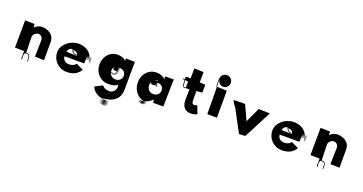

<svg xmlns="http://www.w3.org/2000/svg" viewBox="-43 -1550 4808 2544"><g transform="rotate(20 2361.0 -278.0)"><path d="M198 -103V-93C198 -86 199 -81 199 -74V-70C198 -66 198 -62 198 -57V-53C198 -48 196 -43 196 -39C196 -27 199 -18 203 -10C205 -7 211 -13 211 -15C208 -24 208 -37 207 -48V-52V-55C207 -57 208 -59 208 -61V-65V-70C211 -84 210 -96 222 -102C227 -102 233 -103 238 -103H243C267 -103 281 -86 281 -61V-55C281 -50 282 -46 282 -42V-38V-34V-30V-18C282 -14 283 -10 285 -8C293 -3 291 -14 291 -18V-29V-34V-38C291 -43 290 -47 290 -51V-55V-61C290 -90 273 -112 243 -112H238H233C231 -112 229 -329 227 -329C225 -367 262 -404 301 -404C342 -404 366 -367 364 -327C362 -326 360 -106 359 -105C358 -104 489 -103 488 -101V-357C488 -468 390 -505 320 -507C278 -509 240 -490 210 -461C211 -463 209 -465 208 -467L207 -509C207 -510 73 -512 72 -512C71 -512 70 -127 69 -127C69 -127 199 -125 199 -124C198 -122 199 -120 200 -119V-118C199 -114 198 -108 198 -103Z M1004 -270C1004 -406 1004 -268 1004 -274C1004 -410 1004 -271 1004 -277C1004 -412 1005 -275 1005 -280C1005 -416 1005 -276 1006 -282C1006 -418 1007 -279 1008 -286C1009 -422 1010 -284 1011 -290C1013 -426 1014 -287 1015 -293C1017 -429 1019 -289 1020 -295C1021 -431 1021 -290 1022 -296C1023 -431 1025 -291 1026 -297C1027 -432 1028 -293 1030 -298C1032 -433 1034 -293 1036 -298C1038 -433 1040 -293 1043 -298C1045 -433 1048 -292 1051 -297C1053 -432 1055 -291 1058 -296C1060 -431 1062 -290 1064 -294C1066 -428 1068 -286 1069 -290C1070 -424 1071 -283 1072 -287C1073 -421 1073 -278 1073 -282C1073 -416 1073 -277 1073 -277C1073 -410 1072 -268 1072 -272C1071 -405 1072 -263 1071 -267C1071 -401 1069 -261 1068 -265C1067 -399 1066 -257 1064 -262C1062 -396 1061 -256 1060 -261C1059 -396 1058 -255 1057 -260C1056 -395 965 -464 847 -464C731 -464 615 -373 615 -260C615 -148 706 -57 820 -57C906 -57 970 -84 1014 -157C1012 -157 915 -205 913 -205C879 -171 858 -163 813 -163C779 -163 726 -184 726 -243H1003C1004 -249 1004 -258 1004 -264ZM730 -308C732 -343 760 -370 806 -370C848 -370 766 -369 813 -369C854 -369 770 -369 818 -369H824C865 -369 783 -369 831 -369H850C891 -369 808 -369 855 -369C896 -369 813 -370 860 -370C900 -370 817 -371 865 -372C906 -373 823 -373 871 -375C912 -377 829 -379 876 -381C916 -383 833 -385 879 -387C919 -389 834 -391 880 -394C919 -397 834 -400 879 -402C918 -404 832 -406 877 -408C915 -410 829 -413 873 -415C910 -417 823 -417 866 -419C902 -421 815 -422 857 -423C893 -424 806 -424 849 -424C885 -424 798 -424 841 -424C841 -424 791 -425 834 -425C834 -425 783 -424 827 -424C864 -424 778 -424 822 -424C859 -424 773 -423 817 -423C855 -422 769 -422 813 -421C851 -420 764 -419 808 -418C845 -417 759 -416 803 -414C840 -412 754 -411 798 -409C836 -407 750 -406 795 -404C833 -402 748 -401 793 -400C832 -399 746 -397 792 -396C831 -395 746 -392 792 -392C831 -392 746 -389 792 -389C831 -389 746 -385 792 -385C831 -385 746 -382 792 -382C831 -382 746 -379 792 -377C831 -375 747 -374 793 -372C833 -370 749 -369 795 -367C834 -366 750 -365 796 -363C835 -361 751 -359 798 -357C838 -355 753 -351 800 -351C839 -351 757 -347 803 -347C843 -347 758 -344 805 -342C845 -340 762 -339 808 -338C848 -337 764 -335 811 -333C851 -331 768 -329 815 -329C854 -329 771 -326 817 -326C857 -326 774 -323 821 -322C861 -321 777 -319 825 -318C866 -317 783 -315 831 -315C870 -315 790 -313 836 -313C877 -313 793 -311 840 -310C881 -309 799 -308 847 -308C888 -308 806 -308 853 -308C893 -308 810 -307 857 -307H861C902 -307 819 -308 866 -308C907 -308 824 -309 873 -311C915 -313 833 -314 880 -315C920 -316 837 -318 884 -318C923 -318 839 -320 885 -320C925 -320 841 -322 887 -323C926 -324 840 -325 885 -326C923 -327 837 -328 882 -328C920 -328 834 -326 879 -326C918 -326 831 -325 877 -325C915 -325 829 -323 874 -322C912 -321 826 -320 869 -319C906 -317 819 -316 864 -316C902 -316 816 -316 861 -316H858C897 -316 808 -317 854 -317C892 -317 805 -317 848 -317C885 -317 799 -317 844 -318C882 -319 796 -319 840 -320C878 -321 791 -322 835 -323C873 -324 786 -325 830 -326C868 -327 782 -327 827 -328C865 -329 779 -332 824 -332C863 -332 775 -335 821 -335C859 -335 773 -337 818 -338C856 -340 771 -341 816 -342C855 -343 768 -344 813 -346C851 -348 766 -350 811 -351C849 -353 763 -353 808 -355C846 -357 761 -358 806 -360C845 -362 872 -342 878 -303C877 -305 731 -306 730 -308Z M1232 -1C1272 95 1365 116 1445 118C1576 120 1364 122 1444 124C1575 126 1364 127 1444 130C1575 132 1363 135 1443 137C1574 139 1363 140 1443 142C1574 144 1362 145 1442 147C1573 149 1363 149 1443 151C1574 153 1362 155 1443 155C1574 155 1363 159 1443 159C1574 159 1363 165 1443 165C1574 165 1362 168 1442 170C1573 172 1361 173 1440 175C1571 177 1357 179 1436 181C1566 183 1353 185 1433 185C1564 186 1351 185 1430 186C1560 186 1348 188 1427 188C1557 188 1344 188 1423 188C1554 188 1341 189 1420 189C1550 189 1338 188 1417 188C1547 188 1335 188 1414 188C1544 188 1332 188 1411 188C1541 188 1328 188 1407 188C1537 188 1325 187 1404 187C1534 187 1322 187 1401 187C1532 187 1319 186 1398 185C1528 184 1315 184 1394 183C1525 182 1313 180 1392 179C1522 177 1310 177 1390 176C1521 175 1308 174 1388 173C1519 172 1308 170 1388 169C1519 168 1307 168 1387 166C1518 165 1307 162 1387 162C1518 162 1306 158 1386 158C1517 158 1306 155 1386 153C1517 151 1305 151 1385 149C1516 148 1305 146 1385 145C1516 144 1305 143 1385 141C1517 139 1305 138 1386 136C1518 134 1306 133 1387 131C1519 129 1307 129 1388 127C1520 125 1308 124 1389 122C1521 121 1309 118 1390 118C1521 118 1312 114 1392 114C1524 114 1312 112 1393 110C1525 109 1314 107 1395 105C1527 103 1623 35 1624 -95C1625 -96 1626 -492 1627 -492L1499 -493C1500 -493 1500 -458 1502 -458H1505C1475 -487 1435 -504 1385 -504C1272 -504 1197 -413 1197 -300C1197 -187 1279 -96 1392 -96C1446 -96 1492 -103 1522 -134C1524 -133 1526 -105 1527 -104C1527 -36 1475 -11 1438 -11C1382 -11 1352 -34 1339 -56ZM1373 -279C1373 -334 1413 -372 1463 -373C1513 -373 1414 -373 1464 -373C1514 -374 1415 -376 1465 -377C1515 -378 1415 -380 1464 -380C1514 -380 1413 -381 1463 -381C1513 -381 1413 -384 1463 -384C1513 -384 1413 -388 1463 -388C1513 -388 1413 -392 1463 -392C1513 -392 1413 -396 1463 -396C1512 -396 1411 -399 1458 -399C1505 -399 1404 -399 1454 -397C1503 -396 1403 -392 1453 -392C1503 -392 1403 -390 1453 -390C1502 -390 1402 -392 1451 -392C1499 -393 1397 -394 1446 -395C1494 -397 1391 -397 1439 -398C1486 -399 1383 -400 1432 -400H1425C1474 -400 1372 -400 1421 -400H1416C1463 -400 1362 -400 1411 -400C1460 -400 1358 -400 1406 -399C1453 -398 1351 -397 1399 -395C1447 -393 1346 -392 1395 -389C1444 -387 1342 -385 1392 -383C1441 -381 1341 -380 1391 -378C1440 -376 1339 -375 1389 -374C1438 -372 1338 -371 1388 -370C1437 -368 1337 -366 1387 -365C1436 -363 1336 -362 1386 -360C1435 -358 1335 -357 1385 -355C1434 -353 1334 -352 1384 -350C1433 -348 1334 -347 1384 -345C1433 -343 1334 -342 1384 -340C1434 -338 1334 -337 1384 -335C1434 -333 1335 -331 1385 -330C1435 -329 1335 -326 1385 -326C1435 -326 1336 -322 1386 -322C1436 -322 1336 -320 1386 -320C1436 -320 1336 -319 1386 -319C1436 -319 1336 -317 1387 -315C1437 -313 1338 -312 1389 -310C1439 -308 1340 -307 1392 -305C1443 -303 1344 -301 1396 -300C1447 -299 1348 -298 1400 -297C1451 -296 1353 -295 1405 -294C1456 -294 1358 -293 1410 -293C1461 -293 1362 -293 1414 -293C1465 -293 1367 -293 1418 -293C1469 -293 1370 -292 1421 -292C1472 -292 1373 -292 1424 -292C1475 -292 1377 -292 1428 -292C1479 -292 1380 -292 1432 -292C1483 -292 1384 -293 1436 -293C1487 -293 1389 -294 1441 -295C1492 -296 1394 -297 1446 -298C1497 -299 1397 -301 1449 -301C1499 -301 1399 -300 1449 -300C1498 -300 1399 -296 1449 -294C1498 -292 1398 -289 1448 -289C1498 -289 1398 -286 1448 -286C1498 -286 1397 -283 1447 -283C1496 -283 1397 -278 1447 -278C1497 -278 1396 -274 1446 -274C1495 -274 1396 -272 1446 -271C1495 -270 1395 -269 1445 -268C1494 -267 1393 -266 1443 -265C1492 -264 1392 -263 1441 -262C1490 -261 1388 -260 1437 -259C1485 -258 1383 -256 1432 -255C1480 -254 1379 -253 1428 -253C1478 -253 1374 -250 1424 -250C1472 -250 1371 -248 1420 -247C1469 -246 1368 -246 1418 -246C1467 -246 1366 -246 1415 -246C1463 -246 1362 -246 1411 -246C1459 -246 1358 -246 1407 -246C1455 -246 1354 -247 1403 -247C1452 -247 1352 -247 1401 -248C1449 -249 1348 -251 1397 -252C1445 -253 1344 -254 1393 -255C1441 -256 1340 -256 1389 -257C1438 -258 1337 -259 1386 -259C1436 -259 1334 -260 1384 -260C1432 -260 1332 -261 1381 -261C1429 -261 1328 -260 1378 -259C1427 -258 1326 -256 1377 -255C1427 -254 1328 -253 1379 -253C1429 -253 1331 -252 1381 -252C1432 -252 1334 -250 1385 -249C1436 -248 1336 -248 1387 -247C1438 -246 1340 -246 1391 -245C1442 -244 1343 -242 1395 -241C1447 -239 1349 -238 1401 -238C1452 -238 1354 -237 1406 -237C1457 -237 1358 -237 1410 -237C1461 -237 1363 -237 1415 -237C1466 -237 1367 -237 1419 -237C1471 -237 1374 -240 1426 -240C1476 -240 1379 -242 1429 -242C1480 -242 1381 -244 1433 -245C1484 -246 1385 -247 1437 -248C1488 -249 1390 -250 1442 -251C1494 -253 1396 -255 1447 -256C1498 -257 1400 -258 1451 -260C1502 -262 1402 -263 1453 -264C1503 -265 1403 -266 1454 -268C1504 -269 1405 -271 1455 -272C1505 -273 1406 -275 1456 -277C1506 -279 1406 -281 1456 -281C1506 -281 1407 -285 1457 -285C1507 -285 1407 -287 1457 -288C1507 -289 1408 -292 1458 -294C1508 -296 1408 -297 1458 -299C1508 -301 1408 -302 1458 -304C1508 -306 1409 -307 1459 -308C1509 -309 1409 -311 1459 -312C1509 -314 1409 -315 1459 -317C1509 -319 1409 -322 1459 -322C1509 -322 1409 -323 1459 -323C1509 -323 1409 -327 1460 -327C1510 -327 1411 -332 1461 -332C1511 -332 1412 -336 1462 -338C1512 -340 1412 -341 1462 -343C1512 -345 1413 -346 1463 -348C1513 -350 1552 -316 1552 -267C1552 -219 1515 -185 1463 -185C1409 -185 1373 -226 1373 -279Z M1756 -253C1755 -137 1835 -43 1947 -41C1999 -39 1834 -35 1946 -30C1998 -25 1832 -22 1944 -20C1996 -18 1830 -15 1941 -13C1992 -11 1825 -9 1936 -8C1987 -7 1819 -5 1927 -3C1976 -1 1806 -1 1914 -1C1961 -1 1793 -2 1903 -3C1953 -4 1785 -6 1893 -9C1942 -12 1773 -15 1884 -20C1935 -24 1770 -27 1883 -29C1937 -32 1774 -36 1891 -40C1948 -45 1996 -70 2026 -103C2028 -104 2031 -106 2033 -107C2035 -108 2038 -65 2042 -65C2047 -66 2181 -66 2183 -66C2185 -66 2188 -450 2192 -449L2069 -448C2070 -448 2072 -411 2072 -411C2040 -442 1999 -458 1947 -458C1835 -458 1756 -366 1756 -253ZM1909 -269C1909 -325 1949 -365 1999 -366C2048 -369 1947 -367 1995 -367C2045 -367 1940 -363 1990 -363C2040 -363 1940 -360 1990 -360C2039 -360 1940 -359 1990 -359C2039 -357 1939 -354 1989 -354C2037 -354 1935 -355 1983 -355C2025 -355 1953 -357 1953 -357C1997 -357 1893 -355 1941 -354C1988 -353 1886 -352 1934 -350C1981 -348 1878 -345 1924 -340C1969 -335 1865 -331 1914 -327C1962 -323 1862 -318 1915 -311C1967 -305 1872 -300 1927 -296C1982 -292 1886 -290 1939 -289C1992 -288 1897 -286 1953 -286C2009 -286 1916 -286 1971 -289C2025 -291 1929 -293 1981 -295C2033 -297 1935 -299 1988 -302C2039 -305 1941 -310 1992 -310C2042 -310 1942 -302 1993 -300C2043 -298 1943 -297 1994 -295C2044 -293 1944 -288 1995 -288C2045 -288 1945 -284 1995 -284C2045 -284 1946 -282 1997 -281C2047 -280 1948 -280 2000 -280C2051 -280 1952 -280 2003 -281C2053 -282 1954 -285 2004 -285C2054 -285 1954 -289 2004 -289C2053 -289 1953 -296 2003 -296C2053 -296 1953 -301 2003 -301C2052 -301 1951 -306 2001 -311C2050 -316 1950 -321 2000 -323C2049 -325 1950 -329 2000 -334C2050 -340 2089 -306 2089 -256C2089 -206 2051 -174 1999 -174C1945 -174 1909 -216 1909 -269Z M2317 -504C2313 -504 2311 -504 2308 -503C2305 -503 2302 -507 2300 -502C2296 -494 2308 -493 2313 -494H2317C2320 -494 2324 -493 2327 -493C2329 -467 2328 -423 2341 -405C2350 -392 2360 -387 2377 -395C2382 -398 2378 -406 2373 -403C2343 -390 2342 -432 2339 -456C2339 -468 2338 -480 2336 -492H2337C2346 -491 2359 -490 2368 -489H2373C2376 -489 2378 -491 2378 -493C2378 -493 2378 -394 2377 -395C2376 -396 2430 -397 2430 -397L2428 -249C2427 -181 2452 -102 2556 -102C2609 -102 2649 -127 2644 -127C2639 -127 2602 -235 2599 -235C2596 -235 2577 -224 2557 -224C2536 -224 2525 -241 2525 -277V-406C2525 -410 2606 -413 2606 -416C2606 -419 2607 -523 2607 -526C2607 -528 2526 -529 2527 -530L2529 -676C2530 -677 2397 -679 2397 -680C2397 -680 2396 -538 2395 -539C2394 -540 2337 -540 2336 -540C2328 -538 2327 -519 2327 -508V-502C2324 -503 2320 -504 2317 -504Z M2751 -588C2751 -543 2751 -628 2751 -583C2751 -538 2752 -623 2752 -577C2753 -531 2752 -617 2752 -572C2752 -528 2753 -613 2753 -568C2753 -523 2753 -610 2753 -565V-561C2753 -517 2753 -603 2753 -559C2753 -514 2752 -600 2752 -555V-553C2752 -508 2753 -594 2754 -550C2755 -506 2756 -593 2757 -549C2758 -505 2759 -593 2760 -550C2761 -507 2761 -595 2761 -553V-555C2761 -512 2762 -600 2762 -557C2762 -515 2762 -603 2762 -561V-565C2762 -523 2762 -611 2762 -569C2762 -527 2761 -615 2761 -573C2761 -529 2761 -622 2761 -578C2761 -536 2760 -626 2760 -584V-597C2760 -597 2760 -644 2760 -603C2760 -603 2760 -651 2760 -609C2760 -567 2759 -656 2759 -614C2759 -566 2758 -684 2758 -637C2758 -596 2759 -685 2759 -644C2759 -603 2759 -692 2759 -650C2759 -608 2760 -696 2760 -654C2760 -612 2761 -701 2761 -659C2761 -615 2795 -582 2839 -582C2883 -582 2918 -620 2917 -664C2916 -708 2880 -745 2835 -745C2790 -745 2754 -709 2753 -665C2752 -621 2752 -706 2752 -661V-660C2752 -616 2751 -701 2751 -656C2751 -610 2750 -696 2750 -651C2750 -606 2750 -691 2750 -645C2750 -599 2749 -683 2749 -637C2749 -591 2750 -676 2750 -628C2750 -580 2750 -665 2750 -619C2750 -574 2750 -658 2750 -613C2750 -568 2751 -654 2751 -608C2751 -563 2751 -648 2751 -602ZM2899 -545C2901 -545 2903 -548 2903 -550C2903 -551 2903 -552 2902 -553L2901 -168C2900 -169 2766 -170 2765 -170C2764 -170 2763 -555 2762 -554C2762 -554 2894 -551 2894 -550C2894 -547 2896 -545 2899 -545Z M3189 -468C3188 -467 3029 -466 3029 -465V-462C3033 -453 3066 -384 3077 -395C3094 -410 3107 -429 3122 -446C3126 -451 3153 -463 3147 -471C3143 -476 3137 -471 3135 -468C3129 -461 3121 -459 3115 -452C3100 -437 3088 -418 3073 -403C3072 -406 3068 -410 3066 -413C3061 -426 3054 -434 3047 -445L3250 -65C3249 -66 3339 -68 3338 -70C3337 -72 3542 -460 3541 -462L3382 -466C3381 -467 3287 -258 3286 -259C3285 -259 3190 -469 3189 -468Z M4038 -270C4038 -406 4038 -268 4038 -274C4038 -410 4038 -271 4038 -277C4038 -412 4039 -275 4039 -280C4039 -416 4039 -276 4040 -282C4040 -418 4041 -279 4042 -286C4043 -422 4044 -284 4045 -290C4047 -426 4048 -287 4049 -293C4051 -429 4053 -289 4054 -295C4055 -431 4055 -290 4056 -296C4057 -431 4059 -291 4060 -297C4061 -432 4062 -293 4064 -298C4066 -433 4068 -293 4070 -298C4072 -433 4074 -293 4077 -298C4079 -433 4082 -292 4085 -297C4087 -432 4089 -291 4092 -296C4094 -431 4096 -290 4098 -294C4100 -428 4102 -286 4103 -290C4104 -424 4105 -283 4106 -287C4107 -421 4107 -278 4107 -282C4107 -416 4107 -277 4107 -277C4107 -410 4106 -268 4106 -272C4105 -405 4106 -263 4105 -267C4105 -401 4103 -261 4102 -265C4101 -399 4100 -257 4098 -262C4096 -396 4095 -256 4094 -261C4093 -396 4092 -255 4091 -260C4090 -395 3999 -464 3881 -464C3765 -464 3649 -373 3649 -260C3649 -148 3740 -57 3854 -57C3940 -57 4004 -84 4048 -157C4046 -157 3949 -205 3947 -205C3913 -171 3892 -163 3847 -163C3813 -163 3760 -184 3760 -243H4037C4038 -249 4038 -258 4038 -264ZM3764 -308C3766 -343 3794 -370 3840 -370C3882 -370 3800 -369 3847 -369C3888 -369 3804 -369 3852 -369H3858C3899 -369 3817 -369 3865 -369H3884C3925 -369 3842 -369 3889 -369C3930 -369 3847 -370 3894 -370C3934 -370 3851 -371 3899 -372C3940 -373 3857 -373 3905 -375C3946 -377 3863 -379 3910 -381C3950 -383 3867 -385 3913 -387C3953 -389 3868 -391 3914 -394C3953 -397 3868 -400 3913 -402C3952 -404 3866 -406 3911 -408C3949 -410 3863 -413 3907 -415C3944 -417 3857 -417 3900 -419C3936 -421 3849 -422 3891 -423C3927 -424 3840 -424 3883 -424C3919 -424 3832 -424 3875 -424C3875 -424 3825 -425 3868 -425C3868 -425 3817 -424 3861 -424C3898 -424 3812 -424 3856 -424C3893 -424 3807 -423 3851 -423C3889 -422 3803 -422 3847 -421C3885 -420 3798 -419 3842 -418C3879 -417 3793 -416 3837 -414C3874 -412 3788 -411 3832 -409C3870 -407 3784 -406 3829 -404C3867 -402 3782 -401 3827 -400C3866 -399 3780 -397 3826 -396C3865 -395 3780 -392 3826 -392C3865 -392 3780 -389 3826 -389C3865 -389 3780 -385 3826 -385C3865 -385 3780 -382 3826 -382C3865 -382 3780 -379 3826 -377C3865 -375 3781 -374 3827 -372C3867 -370 3783 -369 3829 -367C3868 -366 3784 -365 3830 -363C3869 -361 3785 -359 3832 -357C3872 -355 3787 -351 3834 -351C3873 -351 3791 -347 3837 -347C3877 -347 3792 -344 3839 -342C3879 -340 3796 -339 3842 -338C3882 -337 3798 -335 3845 -333C3885 -331 3802 -329 3849 -329C3888 -329 3805 -326 3851 -326C3891 -326 3808 -323 3855 -322C3895 -321 3811 -319 3859 -318C3900 -317 3817 -315 3865 -315C3904 -315 3824 -313 3870 -313C3911 -313 3827 -311 3874 -310C3915 -309 3833 -308 3881 -308C3922 -308 3840 -308 3887 -308C3927 -308 3844 -307 3891 -307H3895C3936 -307 3853 -308 3900 -308C3941 -308 3858 -309 3907 -311C3949 -313 3867 -314 3914 -315C3954 -316 3871 -318 3918 -318C3957 -318 3873 -320 3919 -320C3959 -320 3875 -322 3921 -323C3960 -324 3874 -325 3919 -326C3957 -327 3871 -328 3916 -328C3954 -328 3868 -326 3913 -326C3952 -326 3865 -325 3911 -325C3949 -325 3863 -323 3908 -322C3946 -321 3860 -320 3903 -319C3940 -317 3853 -316 3898 -316C3936 -316 3850 -316 3895 -316H3892C3931 -316 3842 -317 3888 -317C3926 -317 3839 -317 3882 -317C3919 -317 3833 -317 3878 -318C3916 -319 3830 -319 3874 -320C3912 -321 3825 -322 3869 -323C3907 -324 3820 -325 3864 -326C3902 -327 3816 -327 3861 -328C3899 -329 3813 -332 3858 -332C3897 -332 3809 -335 3855 -335C3893 -335 3807 -337 3852 -338C3890 -340 3805 -341 3850 -342C3889 -343 3802 -344 3847 -346C3885 -348 3800 -350 3845 -351C3883 -353 3797 -353 3842 -355C3880 -357 3795 -358 3840 -360C3879 -362 3906 -342 3912 -303C3911 -305 3765 -306 3764 -308Z M4364 -103V-93C4364 -86 4365 -81 4365 -74V-70C4364 -66 4364 -62 4364 -57V-53C4364 -48 4362 -43 4362 -39C4362 -27 4365 -18 4369 -10C4371 -7 4377 -13 4377 -15C4374 -24 4374 -37 4373 -48V-52V-55C4373 -57 4374 -59 4374 -61V-65V-70C4377 -84 4376 -96 4388 -102C4393 -102 4399 -103 4404 -103H4409C4433 -103 4447 -86 4447 -61V-55C4447 -50 4448 -46 4448 -42V-38V-34V-30V-18C4448 -14 4449 -10 4451 -8C4459 -3 4457 -14 4457 -18V-29V-34V-38C4457 -43 4456 -47 4456 -51V-55V-61C4456 -90 4439 -112 4409 -112H4404H4399C4397 -112 4395 -329 4393 -329C4391 -367 4428 -404 4467 -404C4508 -404 4532 -367 4530 -327C4528 -326 4526 -106 4525 -105C4524 -104 4655 -103 4654 -101V-357C4654 -468 4556 -505 4486 -507C4444 -509 4406 -490 4376 -461C4377 -463 4375 -465 4374 -467L4373 -509C4373 -510 4239 -512 4238 -512C4237 -512 4236 -127 4235 -127C4235 -127 4365 -125 4365 -124C4364 -122 4365 -120 4366 -119V-118C4365 -114 4364 -108 4364 -103Z"/></g></svg>

Font: Hussar Wojna
Style: 3
Weight: 400
Designer: Robert Jablonski
Foundry: Cannot Into Space Fonts
Version: Version 1.01